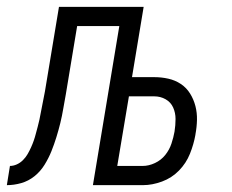

<svg xmlns="http://www.w3.org/2000/svg" viewBox="-58 -540 678 560"><path d="M213 0 290 -464H167L134 -265Q130 -244 126.5 -223Q123 -202 118 -181.5Q113 -161 106.5 -140Q100 -119 92 -99Q84 -79 72 -59.5Q60 -40 42.5 -26Q25 -12 4 -6Q-17 0 -38 0L-29 -56Q-19 -56 -9 -60.5Q1 -65 9 -73Q17 -81 22.5 -90.5Q28 -100 32.5 -110Q37 -120 40.5 -130Q44 -140 46.5 -150Q49 -160 52 -170.5Q55 -181 57 -191Q59 -201 61 -211.5Q63 -222 65 -232Q67 -242 69 -252.5Q71 -263 73 -273L114 -520H361L327 -315H392Q413 -315 433 -310.5Q453 -306 469.5 -295Q486 -284 496.5 -267Q507 -250 512 -230.5Q517 -211 516.5 -190Q516 -169 512 -148V-147Q507 -119 496 -91.5Q485 -64 464 -42.5Q443 -21 414.5 -10.5Q386 0 359 0ZM358 -56Q376 -56 394 -64.5Q412 -73 424 -88Q436 -103 442 -121Q448 -139 451 -156Q454 -175 454 -193Q454 -211 447 -226.5Q440 -242 425 -250.5Q410 -259 392 -259H318L284 -56Z"/></svg>

Font: Iosevka Light Extended Oblique
Style: Regular
Weight: 300
Width: 7
Italic angle: -9°
Monospace: yes
Designer: Belleve Invis
Foundry: Belleve Invis
Version: Version 32.5.0; ttfautohint (v1.8.4)